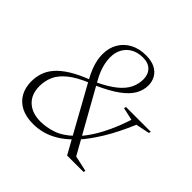

<svg xmlns="http://www.w3.org/2000/svg" viewBox="-174 -869 1053 1053"><g transform="rotate(45 352.0 -342.5)"><path d="M453 -106 437.5 -91.5Q400 -53.5 362.8 -31.2Q325.5 -9 289 0.5Q252.5 10 216.5 10Q160.5 10 122 -10.2Q83.5 -30.5 64 -66.2Q44.5 -102 44.5 -149Q44.5 -182 54.5 -213.5Q64.5 -245 89.8 -274.8Q115 -304.5 160 -332.5Q205 -360.5 274.5 -386.5L300.5 -397Q366 -428 403.5 -459Q441 -490 456.5 -523Q472 -556 472 -591Q472 -628.5 450 -651.5Q428 -674.5 386 -674.5Q346 -674.5 317.2 -658.5Q288.5 -642.5 272.8 -614.2Q257 -586 257 -549.5Q257 -517.5 266.2 -484.5Q275.5 -451.5 295 -415.5L510 -31.5L601.5 -11.5L598.5 0H471L261 -379Q244.5 -409.5 234.2 -435.8Q224 -462 219.5 -485.5Q215 -509 215 -529.5Q215 -579.5 237 -616.8Q259 -654 298 -674.5Q337 -695 388.5 -695Q431 -695 459 -680.8Q487 -666.5 501 -642Q515 -617.5 515 -587Q515 -550.5 496 -516.5Q477 -482.5 432 -449.2Q387 -416 308 -380.5L279 -370Q206 -340 165.8 -307Q125.5 -274 110 -238Q94.5 -202 94.5 -162Q94.5 -99 132.5 -63.5Q170.5 -28 237 -28Q280.5 -28 329 -44.2Q377.5 -60.5 425.5 -107L440.5 -121Q466 -148.5 490.5 -186.5Q515 -224.5 538.2 -274.8Q561.5 -325 582 -388L508 -404.5L511.5 -416.5H704L700.5 -404.5L620.5 -388Q579.5 -291 537 -221.5Q494.5 -152 453 -106Z"/></g></svg>

Font: Newsreader 36pt Light
Style: Italic
Weight: 300
Italic angle: -17°
Designer: Hugues Gentile
Foundry: Production Type
Version: Version 1.003